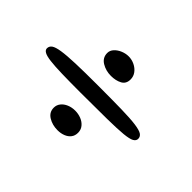

<svg xmlns="http://www.w3.org/2000/svg" viewBox="-81 -651 683 683"><g transform="rotate(45 260.5 -309.5)"><path d="M249.5 -126.5Q223.5 -126.5 203.5 -138.8Q183.5 -151 183.5 -174Q183.5 -187.5 191.8 -198Q200 -208.5 214.2 -214.5Q228.5 -220.5 245 -220.5Q261 -220.5 275.5 -214.8Q290 -209 299 -198Q308 -187 308 -172Q308 -157 300.2 -147Q292.5 -137 279.2 -131.8Q266 -126.5 249.5 -126.5ZM213.5 -279Q157.5 -279 119.2 -280Q81 -281 58.8 -283.8Q36.5 -286.5 26.8 -292Q17 -297.5 17 -306Q17 -317 26.5 -323.8Q36 -330.5 60 -334.2Q84 -338 127.2 -339.5Q170.5 -341 237.5 -341Q311 -341 357.5 -340Q404 -339 429.5 -335.5Q455 -332 464.8 -325.5Q474.5 -319 474.5 -308Q474.5 -298 464 -292Q453.5 -286 425.5 -283.2Q397.5 -280.5 346.2 -279.8Q295 -279 213.5 -279ZM247.5 -397.5Q221.5 -397.5 201 -410Q180.5 -422.5 180.5 -446Q180.5 -459 190 -469.2Q199.5 -479.5 214 -485.5Q228.5 -491.5 243 -491.5Q259 -491.5 273.5 -484.5Q288 -477.5 297 -465.5Q306 -453.5 306 -438Q306 -416 288.8 -406.8Q271.5 -397.5 247.5 -397.5Z"/></g></svg>

Font: Gluten Light
Style: Regular
Weight: 300
Designer: Tyler Finck
Foundry: Etcetera Type Company
Version: Version 1.300